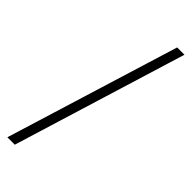

<svg xmlns="http://www.w3.org/2000/svg" viewBox="-312 -806 1005 1005"><g transform="rotate(45 190.0 -303.5)"><path d="M15 177 311 -784H365L70 177Z"/></g></svg>

Font: Noto Serif KR ExtraLight SemiBold
Style: Regular
Weight: 600
Version: Version 2.002-H1;hotconv 1.1.0;makeotfexe 2.6.0